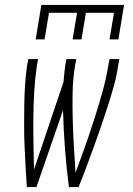

<svg xmlns="http://www.w3.org/2000/svg" viewBox="-20 -760 540 780"><path d="M89 0Q86 -41 84 -81.5Q82 -122 80 -163Q78 -204 78 -245Q78 -286 78.5 -327.5Q79 -369 81.5 -410.5Q84 -452 90 -494L95 -520H135L130 -494Q122 -440 119 -387Q116 -334 115.5 -281Q115 -228 116 -175.5Q117 -123 118 -71L238 -427Q239 -443 241 -460Q243 -477 245 -494L250 -520H290L285 -494Q276 -439 275 -384Q274 -329 275.5 -274.5Q277 -220 280 -166Q283 -112 287 -58Q307 -112 326 -166Q345 -220 362.5 -274.5Q380 -329 395.5 -384Q411 -439 420 -494L425 -520H465L460 -494Q454 -452 442.5 -410.5Q431 -369 417.5 -327.5Q404 -286 390 -245Q376 -204 361 -163Q346 -122 331 -81.5Q316 -41 299 0H260Q250 -77 244 -155Q238 -233 236 -312L128 0ZM125 -600 148 -740H484L461 -600H425L443 -708H329L311 -600H275L293 -708H179L161 -600Z"/></svg>

Font: Iosevka Extralight
Style: Italic
Weight: 200
Italic angle: -9°
Monospace: yes
Designer: Belleve Invis
Foundry: Belleve Invis
Version: Version 32.5.0; ttfautohint (v1.8.4)